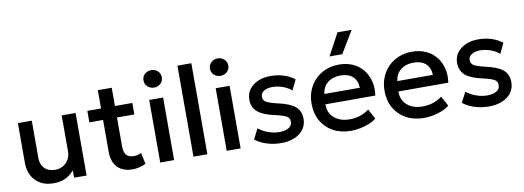

<svg xmlns="http://www.w3.org/2000/svg" viewBox="-60 -1121 4082 1496"><g transform="rotate(-10 1980.5 -373.0)"><path d="M267.5 15Q201 15 157.8 -11.8Q114.5 -38.5 93 -82.5Q71.5 -126.5 71.5 -178.5V-495H181.5V-199Q181.5 -148 211.8 -117.2Q242 -86.5 295.5 -86.5Q330.5 -86.5 358 -102.2Q385.5 -118 401.8 -146.5Q418 -175 418 -212.5V-495H528V0H429V-58.5Q400 -23.5 360.2 -4.2Q320.5 15 267.5 15Z M889 15Q816.5 15 773 -27Q729.5 -69 729.5 -155.5V-639.5H839.5V-495H977V-404H839.5V-179.5Q839.5 -127.5 859.2 -106.2Q879 -85 915 -85Q932.5 -85 948 -89Q963.5 -93 976 -99.5L995.5 -10.5Q974 0.5 946.2 7.8Q918.5 15 889 15ZM621 -404V-495H744V-404Z M1110.5 0V-495H1220.5V0ZM1165.5 -583.5Q1136 -583.5 1114.5 -602.5Q1093 -621.5 1093 -652.5Q1093 -683 1114.5 -702.2Q1136 -721.5 1165.5 -721.5Q1195 -721.5 1216.5 -702.2Q1238 -683 1238 -652.5Q1238 -621.5 1216.5 -602.5Q1195 -583.5 1165.5 -583.5Z M1373.5 0V-720H1483.5V0Z M1636.5 0V-495H1746.5V0ZM1691.5 -583.5Q1662 -583.5 1640.5 -602.5Q1619 -621.5 1619 -652.5Q1619 -683 1640.5 -702.2Q1662 -721.5 1691.5 -721.5Q1721 -721.5 1742.5 -702.2Q1764 -683 1764 -652.5Q1764 -621.5 1742.5 -602.5Q1721 -583.5 1691.5 -583.5Z M2066.5 14.5Q2005 14.5 1951.5 -3Q1898 -20.5 1861.5 -50L1903 -130.5Q1937.5 -103.5 1980.8 -88Q2024 -72.5 2066 -72.5Q2114.5 -72.5 2141.5 -89.5Q2168.5 -106.5 2168.5 -137Q2168.5 -166 2145.2 -179.8Q2122 -193.5 2057 -208.5Q1963.5 -228 1921.2 -263.8Q1879 -299.5 1879 -363Q1879 -407.5 1903.8 -441.8Q1928.5 -476 1972 -495.5Q2015.5 -515 2072.5 -515Q2128 -515 2177 -499.2Q2226 -483.5 2262 -455L2223 -374Q2204.5 -390.5 2180 -402.5Q2155.5 -414.5 2128.2 -421.2Q2101 -428 2074 -428Q2032 -428 2005.8 -411.8Q1979.5 -395.5 1979.5 -367Q1979.5 -337.5 2004.5 -323.5Q2029.5 -309.5 2090.5 -295.5Q2186.5 -274.5 2228 -239.5Q2269.5 -204.5 2269.5 -142.5Q2269.5 -95 2244 -59.8Q2218.5 -24.5 2172.8 -5Q2127 14.5 2066.5 14.5Z M2619.5 15Q2539.5 15 2479 -17.8Q2418.5 -50.5 2384.8 -109.5Q2351 -168.5 2351 -246.5Q2351 -303.5 2370.5 -351.8Q2390 -400 2425.5 -435.5Q2461 -471 2508.8 -490.5Q2556.5 -510 2613 -510Q2674.5 -510 2722.5 -488.2Q2770.5 -466.5 2802.2 -427.5Q2834 -388.5 2847.2 -336.2Q2860.5 -284 2851.5 -223H2456.5Q2455.5 -178.5 2476 -145.2Q2496.5 -112 2534.8 -93.5Q2573 -75 2625 -75Q2667 -75 2706.2 -87.8Q2745.5 -100.5 2777.5 -125.5L2820 -46.5Q2796 -27 2762 -13.2Q2728 0.5 2691 7.8Q2654 15 2619.5 15ZM2463 -304H2743.5Q2742 -360 2707.8 -392Q2673.5 -424 2610.5 -424Q2549.5 -424 2509.2 -392Q2469 -360 2463 -304ZM2553 -585 2647 -759.5H2758.5L2654 -585Z M3197 15Q3117 15 3056.5 -17.8Q2996 -50.5 2962.2 -109.5Q2928.5 -168.5 2928.5 -246.5Q2928.5 -303.5 2948 -351.8Q2967.5 -400 3003 -435.5Q3038.5 -471 3086.2 -490.5Q3134 -510 3190.5 -510Q3252 -510 3300 -488.2Q3348 -466.5 3379.8 -427.5Q3411.5 -388.5 3424.8 -336.2Q3438 -284 3429 -223H3034Q3033 -178.5 3053.5 -145.2Q3074 -112 3112.2 -93.5Q3150.5 -75 3202.5 -75Q3244.5 -75 3283.8 -87.8Q3323 -100.5 3355 -125.5L3397.5 -46.5Q3373.5 -27 3339.5 -13.2Q3305.5 0.5 3268.5 7.8Q3231.5 15 3197 15ZM3040.5 -304H3321Q3319.5 -360 3285.2 -392Q3251 -424 3188 -424Q3127 -424 3086.8 -392Q3046.5 -360 3040.5 -304Z M3710.5 14.5Q3649 14.5 3595.5 -3Q3542 -20.5 3505.5 -50L3547 -130.5Q3581.5 -103.5 3624.8 -88Q3668 -72.5 3710 -72.5Q3758.5 -72.5 3785.5 -89.5Q3812.5 -106.5 3812.5 -137Q3812.5 -166 3789.2 -179.8Q3766 -193.5 3701 -208.5Q3607.5 -228 3565.2 -263.8Q3523 -299.5 3523 -363Q3523 -407.5 3547.8 -441.8Q3572.5 -476 3616 -495.5Q3659.5 -515 3716.5 -515Q3772 -515 3821 -499.2Q3870 -483.5 3906 -455L3867 -374Q3848.5 -390.5 3824 -402.5Q3799.5 -414.5 3772.2 -421.2Q3745 -428 3718 -428Q3676 -428 3649.8 -411.8Q3623.5 -395.5 3623.5 -367Q3623.5 -337.5 3648.5 -323.5Q3673.5 -309.5 3734.5 -295.5Q3830.5 -274.5 3872 -239.5Q3913.5 -204.5 3913.5 -142.5Q3913.5 -95 3888 -59.8Q3862.5 -24.5 3816.8 -5Q3771 14.5 3710.5 14.5Z"/></g></svg>

Font: Geologica Thin Roman
Style: Regular
Weight: 400
Version: Version 1.010;gftools[0.9.28]